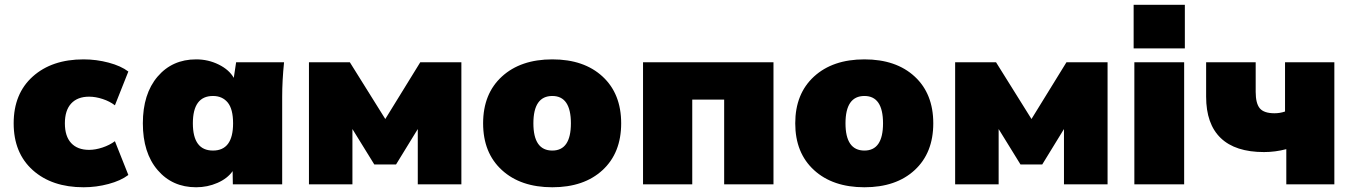

<svg xmlns="http://www.w3.org/2000/svg" viewBox="-20 -770 5647 802"><path d="M329.1 12.2Q196.8 12.2 116.9 -59.3Q37.1 -130.9 37.1 -254.9Q37.1 -378.9 116.9 -450.4Q196.8 -522 329.1 -522Q382.8 -522 434.1 -508.3Q485.4 -494.6 516.1 -471.2L460 -330.1Q438.5 -346.7 408.9 -356.4Q379.4 -366.2 352.1 -366.2Q303.7 -366.2 277.3 -337.6Q251 -309.1 251 -254.9Q251 -200.7 277.3 -172.4Q303.7 -144 352.1 -144Q378.4 -144 408 -153.8Q437.5 -163.6 460 -180.2L516.1 -39.1Q484.4 -15.1 433.3 -1.5Q382.3 12.2 329.1 12.2Z M799.3 12.2Q699.7 12.2 638.2 -59.8Q576.7 -131.8 576.7 -254.9Q576.7 -377.9 638.2 -450Q699.7 -522 799.3 -522Q849.6 -522 893.3 -500.5Q937 -479 956.5 -444.8L966.3 -509.8H1166.5Q1158.7 -433.1 1158.7 -365.2V0H952.6L951.7 -55.2Q930.2 -24.4 888.4 -6.1Q846.7 12.2 799.3 12.2ZM953.6 -254.9Q953.6 -314.5 931.2 -341.8Q908.7 -369.1 869.6 -369.1Q785.6 -369.1 785.6 -254.9Q785.6 -141.1 869.6 -141.1Q953.6 -141.1 953.6 -254.9Z M1270.5 0V-509.8H1441.4L1589.4 -272.9L1735.4 -509.8H1907.2V0H1725.1V-231L1634.3 -83H1543.5L1452.1 -231V0Z M2497.1 -59.6Q2419.4 12.2 2287.1 12.2Q2154.8 12.2 2076.4 -59.6Q1998 -131.3 1998 -254.9Q1998 -378.4 2076.4 -450.2Q2154.8 -522 2287.1 -522Q2419.4 -522 2497.1 -450.2Q2574.7 -378.4 2574.7 -254.9Q2574.7 -131.3 2497.1 -59.6ZM2287.1 -141.1Q2364.7 -141.1 2364.7 -254.9Q2364.7 -369.1 2287.1 -369.1Q2208 -369.1 2208 -254.9Q2208 -141.1 2287.1 -141.1Z M2666 0V-509.8H3210.9V0H3004.9V-354H2871.6V0Z M3800.8 -59.6Q3723.1 12.2 3590.8 12.2Q3458.5 12.2 3380.1 -59.6Q3301.8 -131.3 3301.8 -254.9Q3301.8 -378.4 3380.1 -450.2Q3458.5 -522 3590.8 -522Q3723.1 -522 3800.8 -450.2Q3878.4 -378.4 3878.4 -254.9Q3878.4 -131.3 3800.8 -59.6ZM3590.8 -141.1Q3668.5 -141.1 3668.5 -254.9Q3668.5 -369.1 3590.8 -369.1Q3511.7 -369.1 3511.7 -254.9Q3511.7 -141.1 3590.8 -141.1Z M3969.7 0V-509.8H4140.6L4288.6 -272.9L4434.6 -509.8H4606.4V0H4424.3V-231L4333.5 -83H4242.7L4151.4 -231V0Z M4715.3 -567.9V-750H4929.2V-567.9ZM4718.3 0V-509.8H4926.3V0Z M5353 0V-147Q5307.1 -134.8 5259.8 -134.8Q5140.1 -134.8 5079.1 -193.4Q5018.1 -252 5018.1 -366.2V-509.8H5225.1V-386.2Q5225.1 -337.9 5242.4 -317.4Q5259.8 -296.9 5303.7 -296.9Q5326.7 -296.9 5347.7 -304.2V-509.8H5553.7V0Z"/></svg>

Font: Mulish ExtraBlack
Style: Regular
Weight: 1000
Designer: Vernon Adams
Foundry: Vernon Adams
Version: Version 3.603; ttfautohint (v1.8.3)